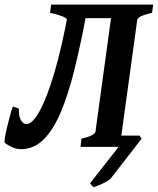

<svg xmlns="http://www.w3.org/2000/svg" viewBox="-22 -635 683 830"><path d="M471.7 -48.8H581.1L590.3 -35.6Q585.9 -30.3 569.1 -8.3Q552.2 13.7 530 42.2Q507.8 70.8 487.3 97.2Q466.8 123.5 455.6 137.7Q447.8 145 433.6 152.6Q419.4 160.2 405 166Q390.6 171.9 382.3 174.3Q374.5 168.5 367.7 156.7L490.7 0ZM341.8 -556.6 298.3 -536.6 268.1 -549.3Q265.6 -557.6 245.6 -565.2Q225.6 -572.8 194.3 -579.6L199.2 -615.2H640.1L635.3 -579.6Q574.2 -565.9 571.3 -549.3L502 -45.4L560.1 -35.6L556.2 0H326.2L330.1 -35.6Q360.8 -42.5 375.2 -50.5Q389.6 -58.6 390.6 -65.4L458 -556.6ZM350.6 -570.8Q326.2 -440.9 299.8 -334.2Q273.4 -227.5 241 -150.6Q208.5 -73.7 166.5 -32Q124.5 9.8 68.4 9.8Q47.9 9.8 29.1 0.7Q10.3 -8.3 -1 -17.1Q-3.9 -19.5 -1 -38.6Q2 -57.6 8.3 -84Q14.6 -110.4 21.5 -135.5Q28.3 -160.6 33.7 -174.8L59.6 -165.5Q58.6 -130.9 68.8 -114.7Q79.1 -98.6 92.3 -98.6Q118.2 -98.6 149.4 -155.3Q180.7 -211.9 212.4 -318.6Q244.1 -425.3 272 -575.7Z"/></svg>

Font: Gentium Plus
Style: Bold Italic
Weight: 700
Italic angle: -8°
Designer: Victor Gaultney, Annie Olsen, Iska Routamaa, Becca Hirsbrunner
Foundry: SIL International
Version: Version 6.101